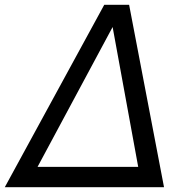

<svg xmlns="http://www.w3.org/2000/svg" viewBox="-55 -783 769 803"><path d="M631 0H-35L381 -763H485ZM416 -670 102 -85H523Z"/></svg>

Font: Open Sauce One
Style: Italic
Weight: 400
Italic angle: -10°
Designer: Alfredo Marco Pradil
Foundry: Creative Sauce Fz LLC
Version: Version 1.477